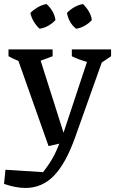

<svg xmlns="http://www.w3.org/2000/svg" viewBox="-57 -729 569 949"><path d="M183 -7 34 -428Q9 -438 -15 -451V-485H203V-451L144 -429L257 -73L373 -423Q333 -434 298 -451V-485H492V-451L446 -420L315 -52Q269 78 210 139Q151 200 69 200Q45 200 18.5 195Q-8 190 -37 180L-30 110L156 122Q184 86 202.5 53.5Q221 21 236 -19ZM173 -709Q190 -694 202 -673.5Q214 -653 217 -630Q203 -614 182 -602Q161 -590 139 -587Q123 -601 110.5 -621.5Q98 -642 93 -665Q109 -681 129.5 -693Q150 -705 173 -709ZM353 -709Q369 -694 381.5 -673.5Q394 -653 397 -630Q383 -614 362 -602Q341 -590 319 -587Q283 -616 274 -665Q289 -681 309.5 -693Q330 -705 353 -709Z"/></svg>

Font: Piazzolla Medium
Style: Regular
Weight: 500
Designer: Juan Pablo del Peral
Foundry: Huerta Tipografica
Version: Version 1.330